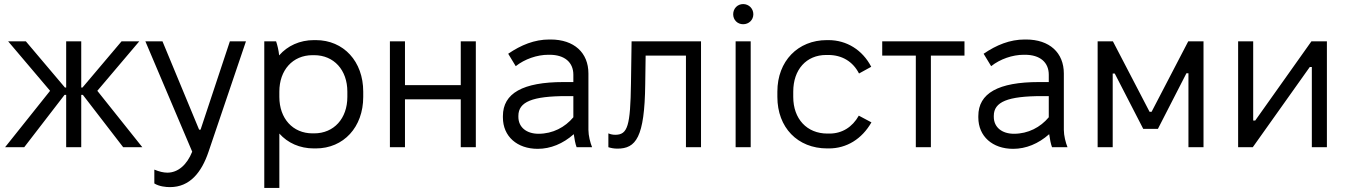

<svg xmlns="http://www.w3.org/2000/svg" viewBox="-20 -723 6622 943"><path d="M305 0H379V-257H387L585 0H679L458 -277L664 -520H577L385 -293H379V-520H305V-293H299L107 -520H20L226 -277L5 0H99L297 -257H305Z M815 196C913 196 970 123 1004 23L1188 -520H1109L965 -86H958L778 -520H694L924 22C898 87 854 125 802 125C783 125 762 120 738 110V178C762 193 795 196 815 196Z M1278 200H1352V-67C1393 -21 1452 6 1522 6H1531C1668 6 1764 -99 1764 -247V-273C1764 -421 1668 -526 1531 -526H1522C1452 -526 1392 -498 1351 -451C1349 -474 1342 -503 1336 -520H1278ZM1515 -68C1418 -68 1352 -141 1352 -247V-273C1352 -378 1417 -452 1515 -452H1523C1620 -452 1686 -379 1686 -273V-247C1686 -141 1620 -68 1523 -68Z M1895 0H1969V-235H2243V0H2317V-520H2243V-305H1969V-520H1895Z M2621 8C2684 8 2745 -17 2798 -64C2801 -42 2806 -15 2812 0H2888C2879 -22 2870 -57 2870 -85V-362C2870 -464 2800 -529 2684 -529H2678C2605 -529 2539 -502 2476 -459L2513 -398C2557 -433 2618 -454 2673 -454H2679C2753 -454 2796 -417 2796 -356V-320H2748C2548 -320 2450 -265 2450 -153V-146C2450 -53 2520 8 2621 8ZM2625 -66C2566 -66 2526 -98 2526 -149V-154C2526 -223 2595 -251 2763 -251H2796V-147C2755 -98 2695 -66 2625 -66Z M3012 7C3103 7 3146 -47 3149 -309L3151 -450H3349V0H3423V-520H3082L3079 -313C3076 -105 3063 -61 3002 -61C2991 -61 2979 -63 2968 -68V0C2981 4 2995 7 3012 7Z M3630 -604C3658 -604 3680 -625 3680 -653C3680 -681 3658 -703 3630 -703C3602 -703 3581 -681 3581 -653C3581 -625 3602 -604 3630 -604ZM3593 0H3667V-520H3593Z M4043 6H4051C4138 6 4213 -40 4260 -122L4198 -155C4166 -98 4115 -67 4054 -67H4044C3943 -67 3876 -139 3876 -247V-273C3876 -381 3940 -453 4038 -453H4048C4115 -453 4169 -421 4199 -362L4259 -395C4216 -478 4138 -526 4049 -526H4041C3899 -526 3798 -423 3798 -273V-247C3798 -97 3897 6 4043 6Z M4478 0H4552V-450H4717V-520H4313V-450H4478Z M4956 8C5019 8 5080 -17 5133 -64C5136 -42 5141 -15 5147 0H5223C5214 -22 5205 -57 5205 -85V-362C5205 -464 5135 -529 5019 -529H5013C4940 -529 4874 -502 4811 -459L4848 -398C4892 -433 4953 -454 5008 -454H5014C5088 -454 5131 -417 5131 -356V-320H5083C4883 -320 4785 -265 4785 -153V-146C4785 -53 4855 8 4956 8ZM4960 -66C4901 -66 4861 -98 4861 -149V-154C4861 -223 4930 -251 5098 -251H5131V-147C5090 -98 5030 -66 4960 -66Z M5371 0H5445V-362H5455L5595 -90H5667L5807 -363H5817V0H5891V-520H5816L5636 -174H5626L5446 -520H5371Z M6061 0H6133L6413 -394H6423V0H6497V-520H6421L6145 -131H6135V-520H6061Z"/></svg>

Font: Fixel Text Regular
Style: Regular
Weight: 400
Width: 4
Designer: AlfaBravo + MacPaw
Foundry: Kyrylo Tkachov, Marchela Mozhyna, Serhii Makarenko, Maria Weinstein, Zakhar Kryvoshyya
Version: Version 1.211